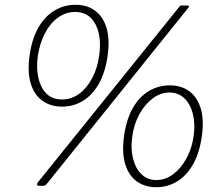

<svg xmlns="http://www.w3.org/2000/svg" viewBox="-20 -773 938 803"><path d="M240 -327Q192 -327 157.5 -351.5Q123 -376 108.5 -424Q94 -472 104 -543Q114 -612 141 -658.5Q168 -705 208 -729Q248 -753 296 -753Q344 -753 377.5 -728.5Q411 -704 425.5 -656.5Q440 -609 430 -539Q420 -469 393 -422Q366 -375 326.5 -351Q287 -327 240 -327ZM239 -357Q279 -357 311.5 -381Q344 -405 366 -447Q388 -489 395 -542Q406 -621 379 -672Q352 -723 294 -723Q255 -723 222 -699Q189 -675 167.5 -633Q146 -591 138 -538Q128 -460 154.5 -408.5Q181 -357 239 -357ZM634 10Q586 10 552 -14.5Q518 -39 503.5 -87Q489 -135 499 -206Q509 -275 536 -322Q563 -369 603 -392.5Q643 -416 690 -416Q738 -416 771.5 -391.5Q805 -367 819.5 -319.5Q834 -272 824 -202Q814 -132 787 -85Q760 -38 720.5 -14Q681 10 634 10ZM634 -20Q672 -20 704.5 -44.5Q737 -69 760 -111Q783 -153 790 -205Q797 -256 786.5 -297Q776 -338 751 -362Q726 -386 689 -386Q651 -386 618 -361Q585 -336 562.5 -294.5Q540 -253 533 -201Q526 -151 536.5 -109.5Q547 -68 572 -44Q597 -20 634 -20ZM175 -3Q171 1 168 2.5Q165 4 159 4H143Q136 4 135 -0.5Q134 -5 138 -10L731 -746Q733 -750 736 -750Q739 -750 743 -750H763Q767 -750 769.5 -748Q772 -746 768 -741Z"/></svg>

Font: Libre Franklin Thin Thin
Style: Italic
Weight: 250
Italic angle: -8°
Version: Version 3.000